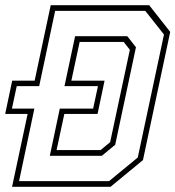

<svg xmlns="http://www.w3.org/2000/svg" viewBox="-32 -720 676 740"><path d="M14.5 0 74.5 -281H-12L15 -409H101.5L163.5 -700H543L624 -597L519 -103L394 0ZM41.5 -22H388.5L499 -113L600 -587L528 -678H180.5L119 -388H32.5L14 -301.5H100.5ZM160 -119.5 198.5 -301.5H327L345.5 -388H216.5L257.5 -580.5H458.5L492 -538L412 -162L360.5 -119.5ZM186 -141.5H355.5L392.5 -172L468.5 -528L444.5 -558.5H275L243 -409H371L344 -281H216Z"/></svg>

Font: Tourney ExtraLight
Style: Italic
Weight: 250
Italic angle: -12°
Version: Version 1.015